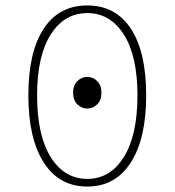

<svg xmlns="http://www.w3.org/2000/svg" viewBox="-20 -672 640 704"><path d="M84 -322Q84 -481 140 -566.5Q196 -652 300 -652Q404 -652 460 -566.5Q516 -481 516 -322Q516 -164 459.5 -76Q403 12 300 12Q197 12 140.5 -76Q84 -164 84 -322ZM484 -322Q484 -467 434 -545.5Q384 -624 300 -624Q216 -624 166 -545.5Q116 -467 116 -322Q116 -176 166 -96Q216 -16 300 -16Q384 -16 434 -96Q484 -176 484 -322ZM336.5 -289.5Q321 -274 300 -274Q279 -274 263.5 -289.5Q248 -305 248 -332Q248 -359 263.5 -374.5Q279 -390 300 -390Q321 -390 336.5 -374.5Q352 -359 352 -332Q352 -305 336.5 -289.5Z"/></svg>

Font: TypoPRO Source Code Pro
Style: Regular
Weight: 200
Monospace: yes
Designer: Paul D. Hunt, Teo Tuominen
Foundry: Adobe Systems Incorporated
Version: Version 2.010;PS 1.0;hotconv 1.0.84;makeotf.lib2.5.63406